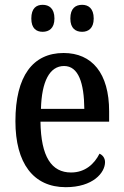

<svg xmlns="http://www.w3.org/2000/svg" viewBox="-20 -767 513 797"><path d="M321 -635C346 -635 369 -649 369 -690C369 -733 346 -747 321 -747C294 -747 272 -733 272 -690C272 -649 294 -635 321 -635ZM157 -635C183 -635 206 -649 206 -690C206 -733 183 -747 157 -747C131 -747 110 -733 110 -690C110 -649 131 -635 157 -635ZM253 10C366 10 416 -50 416 -94C416 -112 405 -124 393 -129C372 -87 334 -51 275 -51C194 -51 150 -116 148 -262H433V-305C433 -463 362 -547 244 -547C117 -547 44 -452 44 -264C44 -90 118 10 253 10ZM330 -315H150C153 -429 186 -493 246 -493C306 -493 329 -422 330 -315Z"/></svg>

Font: Noto Serif Georgian Condensed Medium
Style: Regular
Weight: 500
Width: 3
Designer: Monotype Design Team, Akaki Razmadze
Foundry: Google LLC
Version: Version 2.003